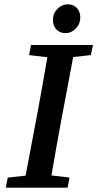

<svg xmlns="http://www.w3.org/2000/svg" viewBox="-20 -872 452 892"><path d="M115 -616 124 -663H412L402 -616L320 -607L264 -310Q252 -247 241 -183.5Q230 -120 219 -57L303 -47L294 0H7L16 -47L99 -56L155 -353Q167 -416 178 -479.5Q189 -543 200 -606ZM285 -718Q259 -718 242.5 -734.5Q226 -751 226 -779Q226 -810 247 -831Q268 -852 295 -852Q321 -852 337 -835Q353 -818 353 -791Q353 -761 332 -739.5Q311 -718 285 -718Z"/></svg>

Font: Source Serif Pro SemiBold
Style: Italic
Weight: 600
Italic angle: -12°
Designer: Frank Grießhammer
Foundry: Adobe Systems Incorporated
Version: Version 3.001;hotconv 1.0.111;makeotfexe 2.5.65597